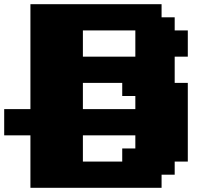

<svg xmlns="http://www.w3.org/2000/svg" viewBox="-20 -895 1040 915"><path d="M125 0H750V-62.5H812.5V-125H875V-500H812.5V-625H875V-750H812.5V-812.5H750V-875H125V-375H0V-250H125ZM562.5 -125H375V-250H625V-187.5H562.5ZM625 -375H375V-500H562.5V-437.5H625ZM625 -625H375V-750H625Z"/></svg>

Font: Faithful 32x
Style: Bold
Weight: 400
Foundry: Faithful Resource Pack
Version: Version 1.0; January 27, 2023